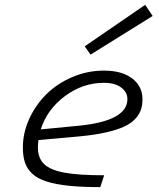

<svg xmlns="http://www.w3.org/2000/svg" viewBox="-20 -766 654 791"><path d="M329.1 -575.2 578.1 -746.1 608.9 -700.2 353 -541ZM409.2 -43.9 393.1 4.9Q316.9 4.9 263.2 -0.7Q209.5 -6.3 172.4 -18.1Q135.3 -29.8 113.8 -49.6Q92.3 -69.3 83.3 -95.2Q74.2 -121.1 74.2 -158.2Q74.2 -218.3 100.3 -275.9Q126.5 -333.5 170.7 -377.4Q214.8 -421.4 277.3 -448.2Q339.8 -475.1 408.2 -475.1Q482.9 -475.1 524.9 -442.6Q566.9 -410.2 566.9 -357.9Q566.9 -333.5 560.8 -314.5Q554.7 -295.4 537.8 -276.9Q521 -258.3 492.4 -244.9Q463.9 -231.4 417.2 -220.7Q370.6 -210 307.1 -204.1L138.2 -189Q136.2 -169.4 136.2 -159.2Q136.2 -114.3 161.9 -89.8Q187.5 -65.4 245.6 -54.7Q303.7 -43.9 409.2 -43.9ZM408.2 -424.8Q320.8 -424.8 247.3 -369.9Q173.8 -314.9 147.9 -232.9L304.2 -248Q504.9 -267.6 504.9 -357.9Q504.9 -386.2 479.2 -405.5Q453.6 -424.8 408.2 -424.8Z"/></svg>

Font: IntelOne Mono Light
Style: Italic
Weight: 300
Italic angle: -16°
Designer: Fred Shallcrass
Foundry: Frere-Jones Type LLC
Version: Version 1.200;hotconv 1.1.0;makeotfexe 2.6.0;FJTRelease1.2